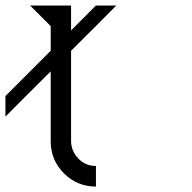

<svg xmlns="http://www.w3.org/2000/svg" viewBox="-20 -687 707 707"><path d="M408.3 -666.7Q340.8 -598.3 241.7 -500V-166.7Q242.5 -130 268.8 -102.9Q295 -75.8 333.3 -75.8V0Q264.2 0 215.4 -48.8Q166.7 -97.5 166.7 -166.7V-424.2Q66.7 -325 0 -257.5V-333.3L166.7 -500V-590.8L90.8 -666.7H241.7V-575L333.3 -666.7Z"/></svg>

Font: 0xA000-Squareish-Mono
Style: Squareish-Mono
Weight: 400
Version: Version 0.1